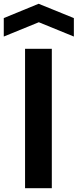

<svg xmlns="http://www.w3.org/2000/svg" viewBox="-55 -999 412 1019"><path d="M78 -740H220V0H78ZM-35 -903 150 -979 337 -903V-805L151 -881L-35 -805Z"/></svg>

Font: Encode Sans Normal
Style: SemiBold
Weight: 600
Designer: Pablo Impallari, Andres Torresi
Foundry: Pablo Impallari, Andres Torresi
Version: Version 1.000; ttfautohint (v1.00) -l 8 -r 50 -G 200 -x 14 -